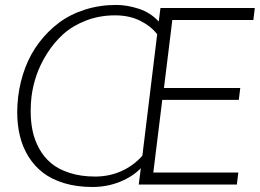

<svg xmlns="http://www.w3.org/2000/svg" viewBox="-20 -743 1046 773"><path d="M363.3 -32.2Q419.9 -32.2 469 -54.2Q518.1 -76.2 553.2 -116.2L612.8 -605Q587.9 -637.7 544.4 -659.4Q501 -681.2 443.4 -681.2Q380.4 -681.2 326.2 -660.2Q272 -639.2 234.9 -605.7Q197.8 -572.3 169.9 -528.3Q142.1 -484.4 127.2 -440.9Q112.3 -397.5 106.9 -354.5Q103.5 -327.1 103.5 -295.4Q103.5 -252.9 111.3 -215.8Q119.1 -178.7 137.9 -144.5Q156.7 -110.4 185.8 -85.9Q214.8 -61.5 260.3 -46.9Q305.7 -32.2 363.3 -32.2ZM546.9 -65.9Q514.2 -31.7 462.6 -11Q411.1 9.8 352.1 9.8Q289.1 9.8 238.3 -5.6Q187.5 -21 152.6 -48.1Q117.7 -75.2 94.2 -113.3Q70.8 -151.4 60.1 -195.8Q49.3 -240.2 49.3 -291.5Q49.3 -320.3 53.2 -354.5Q61 -416 82 -471.2Q103 -526.4 137.9 -572.3Q172.9 -618.2 218 -651.9Q263.2 -685.5 322.3 -704.3Q381.3 -723.1 448.2 -723.1Q491.2 -723.1 538.6 -707.8Q585.9 -692.4 619.1 -656.2L626 -710.9H1005.9L1000 -662.6H673.8L640.1 -388.7H947.3L941.4 -340.8H633.3L597.2 -48.3H939.5L933.6 0H538.6Z"/></svg>

Font: Muli
Style: ExtraLightItalic
Weight: 200
Italic angle: -7°
Designer: Vernon Adams
Foundry: newtypography
Version: Version 2.0; ttfautohint (v1.00rc1.2-2d82) -l 8 -r 50 -G 200